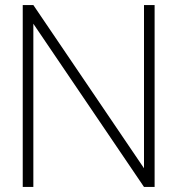

<svg xmlns="http://www.w3.org/2000/svg" viewBox="-20 -740 702 760"><path d="M70 0V-720H112L550 -74V-720H592V0H550L112 -646V0Z"/></svg>

Font: Vela Sans GX ExtLt
Style: Regular
Weight: 200
Designer: Principal design: Mikhail Sharanda - project Manrope.
Design modification: Ravid Balaliev
Foundry: Mikhail Sharanda
Version: Version 1.001